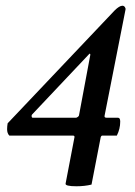

<svg xmlns="http://www.w3.org/2000/svg" viewBox="-20 -649 474 673"><path d="M248 3.9Q207 3.9 210 -5.9L241.2 -168.9Q241.2 -173.8 235.4 -173.8H12.7Q4.9 -181.6 4.9 -196.3Q4.9 -201.2 5.4 -206.5Q5.9 -211.9 6.8 -216.8L381.8 -612.3Q398.4 -628.9 409.2 -628.9Q414.1 -628.9 417.5 -624.5Q420.9 -620.1 419.9 -615.2L346.7 -244.1Q344.7 -236.3 353.5 -236.3H393.6Q401.4 -236.3 401.4 -222.7Q401.4 -197.3 389.6 -173.8H338.9Q335 -173.8 333 -168L300.8 -2Q276.4 3.9 248 3.9ZM94.7 -236.3H247.1Q254.9 -239.3 256.8 -244.1L295.9 -453.1Q297.9 -460.9 293.9 -460.9L292 -459L92.8 -248Q90.8 -246.1 90.8 -243.2Q90.8 -236.3 94.7 -236.3Z"/></svg>

Font: Crimson Text SemiBold
Style: Italic
Weight: 600
Italic angle: -11°
Designer: Sebastian Kosch
Foundry: Sebastian Kosch
Version: Version 1.100; ttfautohint (v1.8.4)